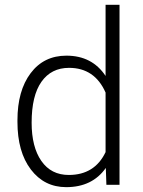

<svg xmlns="http://www.w3.org/2000/svg" viewBox="-20 -770 596 800"><path d="M52.7 -269Q52.7 -392.1 107.7 -465.1Q162.6 -538.1 256.8 -538.1Q363.8 -538.1 419.9 -453.6V-750H478V0H423.3L420.9 -70.3Q364.7 9.8 255.9 9.8Q164.6 9.8 108.6 -63.7Q52.7 -137.2 52.7 -262.2ZM111.8 -258.8Q111.8 -157.7 152.3 -99.4Q192.9 -41 266.6 -41Q374.5 -41 419.9 -136.2V-384.3Q374.5 -487.3 267.6 -487.3Q193.8 -487.3 152.8 -429.4Q111.8 -371.6 111.8 -258.8Z"/></svg>

Font: Vazir Thin UI
Style: Thin-UI
Weight: 100
Designer: Saber Rastikerdar
Foundry: Saber Rastikerdar
Version: Version 30.0.0